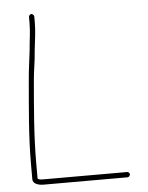

<svg xmlns="http://www.w3.org/2000/svg" viewBox="-50 -710 588 761"><g transform="rotate(-5 243.5 -329.0)"><path d="M93 -657V-633C93 -597 87 -565 84 -526C79 -482 74 -453 70 -404C61 -297 50 -188 50 -76V-15C50 3 72 10 93 10H427C432 10 437 4 437 -1C437 -6 432 -11 427 -11H93C82 -11 75 -12 71 -16V-76C71 -189 81 -295 90 -402C94 -450 101 -479 104 -524C108 -562 114 -596 114 -633V-657C114 -662 108 -668 103 -668C98 -668 93 -662 93 -657Z"/></g></svg>

Font: Electronic
Style: Thn
Weight: 100
Version: Version 1.011